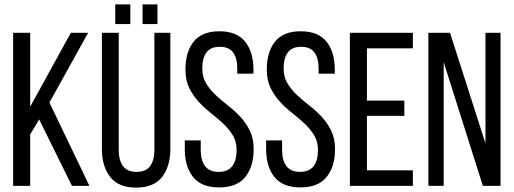

<svg xmlns="http://www.w3.org/2000/svg" viewBox="-20 -850 2349 878"><path d="M159 -304 309 0H389L206 -381L383 -700H304L118 -362V-700H40V0H118V-235Z M576 -830H507V-740H576ZM700 -830H632V-740H700ZM759 -169V-700H686V-165C686 -133 679.5 -108.2 666.5 -90.5C653.5 -72.8 633 -64 605 -64C576.3 -64 555.5 -72.8 542.5 -90.5C529.5 -108.2 523 -133 523 -165V-700H446V-169C446 -115.7 458.7 -72.8 484 -40.5C509.3 -8.2 548.7 8 602 8C656 8 695.7 -8.2 721 -40.5C746.3 -72.8 759 -115.7 759 -169Z M983 -707C930.3 -707 891.3 -691.3 866 -660C840.7 -628.7 828 -586 828 -532C828 -499.3 833.8 -471.2 845.5 -447.5C857.2 -423.8 871.7 -402.7 889 -384C906.3 -365.3 925 -348.2 945 -332.5C965 -316.8 983.7 -300.8 1001 -284.5C1018.3 -268.2 1032.8 -250.5 1044.5 -231.5C1056.2 -212.5 1062 -190 1062 -164C1062 -132 1055.3 -107.3 1042 -90C1028.7 -72.7 1008 -64 980 -64C952 -64 931.3 -72.7 918 -90C904.7 -107.3 898 -132 898 -164V-208H825V-168C825 -114.7 837.7 -72.2 863 -40.5C888.3 -8.8 928 7 982 7C1036 7 1075.8 -8.8 1101.5 -40.5C1127.2 -72.2 1140 -114.7 1140 -168C1140 -200.7 1134.2 -228.8 1122.5 -252.5C1110.8 -276.2 1096.3 -297.3 1079 -316C1061.7 -334.7 1042.8 -351.8 1022.5 -367.5C1002.2 -383.2 983.3 -399.2 966 -415.5C948.7 -431.8 934.2 -449.7 922.5 -469C910.8 -488.3 905 -511 905 -537C905 -568.3 911.3 -592.7 924 -610C936.7 -627.3 957 -636 985 -636C1013 -636 1033.3 -627.3 1046 -610C1058.7 -592.7 1065 -568 1065 -536V-513H1139V-532C1139 -585.3 1126.3 -627.8 1101 -659.5C1075.7 -691.2 1036.3 -707 983 -707Z M1355 -707C1302.3 -707 1263.3 -691.3 1238 -660C1212.7 -628.7 1200 -586 1200 -532C1200 -499.3 1205.8 -471.2 1217.5 -447.5C1229.2 -423.8 1243.7 -402.7 1261 -384C1278.3 -365.3 1297 -348.2 1317 -332.5C1337 -316.8 1355.7 -300.8 1373 -284.5C1390.3 -268.2 1404.8 -250.5 1416.5 -231.5C1428.2 -212.5 1434 -190 1434 -164C1434 -132 1427.3 -107.3 1414 -90C1400.7 -72.7 1380 -64 1352 -64C1324 -64 1303.3 -72.7 1290 -90C1276.7 -107.3 1270 -132 1270 -164V-208H1197V-168C1197 -114.7 1209.7 -72.2 1235 -40.5C1260.3 -8.8 1300 7 1354 7C1408 7 1447.8 -8.8 1473.5 -40.5C1499.2 -72.2 1512 -114.7 1512 -168C1512 -200.7 1506.2 -228.8 1494.5 -252.5C1482.8 -276.2 1468.3 -297.3 1451 -316C1433.7 -334.7 1414.8 -351.8 1394.5 -367.5C1374.2 -383.2 1355.3 -399.2 1338 -415.5C1320.7 -431.8 1306.2 -449.7 1294.5 -469C1282.8 -488.3 1277 -511 1277 -537C1277 -568.3 1283.3 -592.7 1296 -610C1308.7 -627.3 1329 -636 1357 -636C1385 -636 1405.3 -627.3 1418 -610C1430.7 -592.7 1437 -568 1437 -536V-513H1511V-532C1511 -585.3 1498.3 -627.8 1473 -659.5C1447.7 -691.2 1408.3 -707 1355 -707Z M1829 -390H1658V-629H1868V-700H1580V0H1868V-71H1658V-320H1829Z M2009 0V-566L2188 0H2269V-700H2200V-194L2038 -700H1939V0Z"/></svg>

Font: SVN-Bebas Neue
Style: Regular
Weight: 400
Designer: Ryoichi Tsunekawa
Foundry: Ryoichi Tsunekawa
Version: Version 001.003